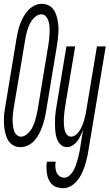

<svg xmlns="http://www.w3.org/2000/svg" viewBox="-40 -763 574 1006"><path d="M68 8Q50 8 35.5 1.5Q21 -5 10.5 -17Q0 -29 -5.5 -44.5Q-11 -60 -14.5 -76.5Q-18 -93 -19 -109.5Q-20 -126 -19.5 -143.5Q-19 -161 -16.5 -178Q-14 -195 -11 -213L46 -558Q49 -577 53.5 -597Q58 -617 65 -636Q72 -655 82 -673.5Q92 -692 106.5 -708Q121 -724 140 -733.5Q159 -743 179 -743Q196 -743 211 -736.5Q226 -730 236.5 -718Q247 -706 252.5 -690.5Q258 -675 261.5 -658.5Q265 -642 266 -625.5Q267 -609 266 -591.5Q265 -574 263 -557Q261 -540 258 -522L201 -177Q198 -158 193 -138Q188 -118 181 -99Q174 -80 164.5 -61.5Q155 -43 141 -27Q127 -11 107 -1.5Q87 8 68 8ZM70 -47Q83 -47 96 -56Q109 -65 118.5 -77.5Q128 -90 133.5 -103.5Q139 -117 143.5 -130.5Q148 -144 151 -158Q154 -172 157 -186L214 -531Q216 -543 217 -554.5Q218 -566 219 -577.5Q220 -589 220 -600Q220 -611 219.5 -622Q219 -633 216.5 -644Q214 -655 209 -665Q204 -675 196 -681.5Q188 -688 177 -688Q163 -688 150 -679Q137 -670 128 -657.5Q119 -645 113 -631.5Q107 -618 103 -604.5Q99 -591 96 -577Q93 -563 91 -549L33 -204Q31 -192 29.5 -180.5Q28 -169 27 -157.5Q26 -146 26 -135Q26 -124 27 -113Q28 -102 30 -91Q32 -80 37 -70Q42 -60 50.5 -53.5Q59 -47 70 -47ZM291 223Q275 223 259.5 218.5Q244 214 233 203.5Q222 193 215.5 179Q209 165 206.5 149Q204 133 203.5 117Q203 101 206 84H252Q249 99 250 113Q251 127 256 139.5Q261 152 272 160Q283 168 297 168Q311 168 323 157.5Q335 147 343 134Q351 121 356 107Q361 93 365 79.5Q369 66 372 52Q375 38 378 24L395 -82Q389 -67 382 -52Q375 -37 365.5 -24Q356 -11 341 -1.5Q326 8 311 8Q295 8 282.5 -1.5Q270 -11 263 -25Q256 -39 253 -54.5Q250 -70 249 -86Q248 -102 248 -118.5Q248 -135 249 -151.5Q250 -168 252.5 -184.5Q255 -201 258 -218L308 -520H354L302 -209Q300 -197 298.5 -185.5Q297 -174 296 -162.5Q295 -151 294.5 -139.5Q294 -128 294.5 -117Q295 -106 296.5 -94.5Q298 -83 301.5 -73Q305 -63 313 -55Q321 -47 332 -47Q342 -47 351.5 -52.5Q361 -58 368.5 -67Q376 -76 381 -85Q386 -94 390.5 -104Q395 -114 398 -124Q401 -134 403.5 -144Q406 -154 408.5 -164Q411 -174 412 -184L468 -520H514L422 33Q419 52 414 72Q409 92 402.5 111.5Q396 131 386.5 150Q377 169 363 185.5Q349 202 330 212.5Q311 223 291 223Z"/></svg>

Font: Iosevka Light
Style: Italic
Weight: 300
Italic angle: -9°
Monospace: yes
Designer: Belleve Invis
Foundry: Belleve Invis
Version: Version 32.5.0; ttfautohint (v1.8.4)